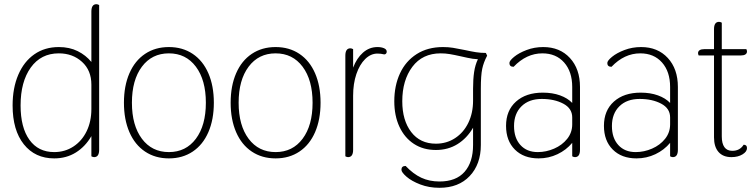

<svg xmlns="http://www.w3.org/2000/svg" viewBox="-20 -744 3600 914"><path d="M40 -242Q40 -325 67 -388Q94 -451 143.5 -485.5Q193 -520 260 -520Q311 -520 350 -500.5Q389 -481 415 -449V-689Q415 -724 439 -724Q445 -724 452 -720V-31Q452 4 428 4Q422 4 415 0V-96Q386 -46 341 -18Q296 10 238 10Q147 10 93.5 -57Q40 -124 40 -242ZM415 -225V-341Q415 -409 370.5 -449.5Q326 -490 260 -490Q175 -490 126.5 -422.5Q78 -355 78 -242Q78 -137 120 -78.5Q162 -20 238 -20Q289 -20 329.5 -46.5Q370 -73 392.5 -119.5Q415 -166 415 -225Z M570 -255Q570 -335 596 -395Q622 -455 670.5 -487.5Q719 -520 784 -520Q849 -520 897.5 -487.5Q946 -455 972 -395Q998 -335 998 -255Q998 -175 972 -115Q946 -55 897.5 -22.5Q849 10 784 10Q719 10 670.5 -22.5Q622 -55 596 -115Q570 -175 570 -255ZM960 -255Q960 -363 912.5 -426.5Q865 -490 784 -490Q703 -490 655.5 -426.5Q608 -363 608 -255Q608 -147 655.5 -83.5Q703 -20 784 -20Q865 -20 912.5 -83.5Q960 -147 960 -255Z M1078 -255Q1078 -335 1104 -395Q1130 -455 1178.5 -487.5Q1227 -520 1292 -520Q1357 -520 1405.5 -487.5Q1454 -455 1480 -395Q1506 -335 1506 -255Q1506 -175 1480 -115Q1454 -55 1405.5 -22.5Q1357 10 1292 10Q1227 10 1178.5 -22.5Q1130 -55 1104 -115Q1078 -175 1078 -255ZM1468 -255Q1468 -363 1420.5 -426.5Q1373 -490 1292 -490Q1211 -490 1163.5 -426.5Q1116 -363 1116 -255Q1116 -147 1163.5 -83.5Q1211 -20 1292 -20Q1373 -20 1420.5 -83.5Q1468 -147 1468 -255Z M1624 0V-479Q1624 -514 1648 -514Q1654 -514 1661 -510V-422Q1678 -467 1708 -493.5Q1738 -520 1777 -520Q1795 -520 1808 -514.5Q1821 -509 1821 -498Q1821 -492 1817.5 -488.5Q1814 -485 1809 -485Q1793 -489 1777 -489Q1745 -489 1718.5 -463Q1692 -437 1676.5 -391.5Q1661 -346 1661 -288V-31Q1661 4 1637 4Q1631 4 1624 0Z M2299 -479Q2282 -447 2275.5 -416Q2269 -385 2269 -322V-54Q2269 38 2216 94Q2163 150 2072 150Q2022 150 1980.5 134Q1939 118 1915 97Q1891 76 1891 64Q1891 46 1911 46Q1947 84 1985.5 102Q2024 120 2072 120Q2151 120 2191.5 74Q2232 28 2232 -54V-136Q2203 -86 2158 -58Q2113 -30 2055 -30Q1995 -30 1950.5 -59Q1906 -88 1881.5 -140.5Q1857 -193 1857 -262Q1857 -336 1884 -394.5Q1911 -453 1963.5 -486.5Q2016 -520 2089 -520Q2114 -520 2136 -516.5Q2158 -513 2192 -506Q2224 -499 2246 -495.5Q2268 -492 2293 -492ZM2232 -322Q2232 -367 2237 -401Q2242 -435 2255 -462Q2231 -463 2205 -469Q2179 -475 2173 -476Q2142 -483 2121 -486.5Q2100 -490 2078 -490Q1991 -490 1943 -426Q1895 -362 1895 -262Q1895 -171 1937.5 -115.5Q1980 -60 2055 -60Q2106 -60 2146.5 -86.5Q2187 -113 2209.5 -159.5Q2232 -206 2232 -265Z M2389 -145Q2389 -218 2436.5 -260.5Q2484 -303 2564 -303Q2610 -303 2646 -290Q2682 -277 2704 -254V-330Q2704 -403 2665.5 -446.5Q2627 -490 2562 -490Q2486 -490 2425 -426Q2405 -426 2405 -444Q2405 -455 2427.5 -473.5Q2450 -492 2487 -506Q2524 -520 2566 -520Q2645 -520 2693 -468Q2741 -416 2741 -330V-31Q2741 4 2717 4Q2711 4 2704 0V-64Q2676 -30 2634 -10Q2592 10 2544 10Q2473 10 2431 -32Q2389 -74 2389 -145ZM2704 -152V-185Q2704 -228 2661.5 -250.5Q2619 -273 2559 -273Q2498 -273 2462.5 -238Q2427 -203 2427 -144Q2427 -87 2457.5 -53.5Q2488 -20 2540 -20Q2580 -20 2618 -36.5Q2656 -53 2680 -83Q2704 -113 2704 -152Z M2855 -145Q2855 -218 2902.5 -260.5Q2950 -303 3030 -303Q3076 -303 3112 -290Q3148 -277 3170 -254V-330Q3170 -403 3131.5 -446.5Q3093 -490 3028 -490Q2952 -490 2891 -426Q2871 -426 2871 -444Q2871 -455 2893.5 -473.5Q2916 -492 2953 -506Q2990 -520 3032 -520Q3111 -520 3159 -468Q3207 -416 3207 -330V-31Q3207 4 3183 4Q3177 4 3170 0V-64Q3142 -30 3100 -10Q3058 10 3010 10Q2939 10 2897 -32Q2855 -74 2855 -145ZM3170 -152V-185Q3170 -228 3127.5 -250.5Q3085 -273 3025 -273Q2964 -273 2928.5 -238Q2893 -203 2893 -144Q2893 -87 2923.5 -53.5Q2954 -20 3006 -20Q3046 -20 3084 -36.5Q3122 -53 3146 -83Q3170 -113 3170 -152Z M3536 -39Q3536 -22 3514.5 -9Q3493 4 3462 4Q3422 4 3400.5 -20.5Q3379 -45 3379 -90V-480H3306Q3303 -486 3303 -491Q3303 -500 3310.5 -505Q3318 -510 3332 -510H3379V-605Q3379 -640 3403 -640Q3409 -640 3416 -636V-510H3533Q3536 -504 3536 -499Q3536 -490 3528.5 -485Q3521 -480 3507 -480H3416V-94Q3416 -61 3428.5 -43.5Q3441 -26 3466 -26Q3502 -26 3520 -55Q3536 -55 3536 -39Z"/></svg>

Font: Thasadith
Style: Regular
Weight: 400
Designer: Cadson Demak Co.,Ltd.
Foundry: Cadson Demak Co.,Ltd.
Version: Version 1.000; ttfautohint (v1.6)